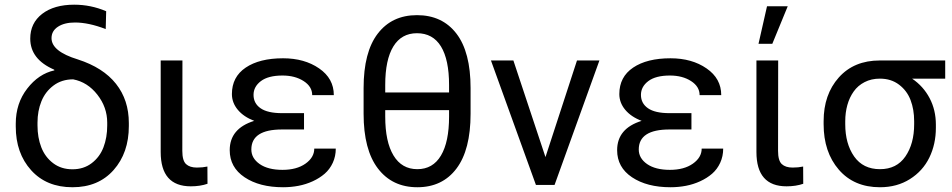

<svg xmlns="http://www.w3.org/2000/svg" viewBox="-20 -785 4043 815"><path d="M108.4 -621.1Q108.4 -687 158.9 -726.1Q209.5 -765.1 294.9 -765.1Q365.7 -765.1 430.7 -737.3L428.7 -661.6Q356.4 -689.5 298.3 -689.5Q253.4 -689.5 226.1 -671.6Q198.7 -653.8 198.7 -623Q198.7 -566.9 310.5 -532.7Q418 -498 472.4 -429.2Q526.9 -360.4 526.9 -262.7V-250Q526.9 -136.2 462.2 -63.2Q397.5 9.8 287.6 9.8Q177.2 9.8 112.1 -62.5Q46.9 -134.8 46.9 -248V-260.3Q46.9 -346.2 95.5 -408.9Q144 -471.7 210.9 -486.3L210 -489.3Q108.4 -533.2 108.4 -621.1ZM139.2 -264.6V-252.4Q139.2 -201.2 155.3 -159.7Q171.4 -118.2 205.6 -92.3Q239.7 -66.4 287.6 -66.4Q335 -66.4 369.1 -92.3Q403.3 -118.2 419.2 -159.7Q435.1 -201.2 435.1 -252.4V-264.6Q435.1 -329.6 393.3 -383.1Q351.6 -436.5 290.5 -448.2Q242.2 -448.2 207.3 -422.1Q172.4 -396 155.8 -355Q139.2 -314 139.2 -264.6Z M662.1 -528.3H754.4L753.9 -144.5Q753.9 -103 769.8 -88.4Q785.6 -73.7 815.9 -73.7Q840.3 -73.7 860.4 -78.1L860.8 -4.9Q829.6 5.9 790 5.9Q662.1 5.9 662.1 -139.6Z M955.1 -147.5Q955.1 -239.7 1059.1 -272Q1014.2 -289.1 989.3 -319.1Q964.4 -349.1 964.4 -385.7Q964.4 -458.5 1022.9 -498Q1081.5 -537.6 1181.6 -537.6Q1272.5 -537.6 1334.7 -494.6Q1397 -451.7 1397 -381.3H1305.2Q1305.2 -417.5 1268.8 -440.9Q1232.4 -464.4 1179.2 -464.4Q1118.7 -464.4 1087.4 -440.7Q1056.2 -417 1056.2 -382.3Q1056.2 -346.2 1086.2 -325.4Q1116.2 -304.7 1177.2 -304.7H1270.5V-235.4H1177.2Q1046.9 -235.4 1046.9 -150.4Q1046.9 -113.3 1082.3 -88.6Q1117.7 -64 1179.2 -64Q1239.3 -64 1276.6 -90.3Q1314 -116.7 1314 -154.3H1405.3Q1405.3 -121.6 1392.6 -94Q1379.9 -66.4 1358.2 -47.6Q1336.4 -28.8 1307.6 -15.6Q1278.8 -2.4 1247.1 3.7Q1215.3 9.8 1181.6 9.8Q1081.5 9.8 1018.3 -32.5Q955.1 -74.7 955.1 -147.5Z M1523.4 -302.2V-411.1Q1523.4 -564 1583.5 -642.3Q1643.6 -720.7 1750 -720.7Q1857.4 -720.7 1917.5 -642.3Q1977.5 -564 1977.5 -411.1V-302.2Q1977.5 -148.9 1917.7 -69.6Q1857.9 9.8 1751.5 9.8Q1645 9.8 1584.2 -69.8Q1523.4 -149.4 1523.4 -302.2ZM1615.2 -392.6H1886.2V-424.3Q1886.2 -531.7 1851.8 -587.9Q1817.4 -644 1750 -644Q1684.1 -644 1649.7 -587.9Q1615.2 -531.7 1615.2 -424.3ZM1886.2 -317.4H1615.2V-290Q1615.2 -183.1 1650.4 -125Q1685.5 -66.9 1751.5 -66.9Q1817.4 -66.9 1851.8 -124.8Q1886.2 -182.6 1886.2 -290Z M2254.9 0 2064 -528.3H2159.2L2295.4 -118.2L2429.2 -528.3H2524.4L2334 0Z M2599.6 -147.5Q2599.6 -239.7 2703.6 -272Q2658.7 -289.1 2633.8 -319.1Q2608.9 -349.1 2608.9 -385.7Q2608.9 -458.5 2667.5 -498Q2726.1 -537.6 2826.2 -537.6Q2917 -537.6 2979.2 -494.6Q3041.5 -451.7 3041.5 -381.3H2949.7Q2949.7 -417.5 2913.3 -440.9Q2877 -464.4 2823.7 -464.4Q2763.2 -464.4 2731.9 -440.7Q2700.7 -417 2700.7 -382.3Q2700.7 -346.2 2730.7 -325.4Q2760.7 -304.7 2821.8 -304.7H2915V-235.4H2821.8Q2691.4 -235.4 2691.4 -150.4Q2691.4 -113.3 2726.8 -88.6Q2762.2 -64 2823.7 -64Q2883.8 -64 2921.1 -90.3Q2958.5 -116.7 2958.5 -154.3H3049.8Q3049.8 -121.6 3037.1 -94Q3024.4 -66.4 3002.7 -47.6Q2981 -28.8 2952.1 -15.6Q2923.3 -2.4 2891.6 3.7Q2859.9 9.8 2826.2 9.8Q2726.1 9.8 2662.8 -32.5Q2599.6 -74.7 2599.6 -147.5Z M3190.9 -528.3H3283.2L3282.7 -144.5Q3282.7 -103 3298.6 -88.4Q3314.5 -73.7 3344.7 -73.7Q3369.1 -73.7 3389.2 -78.1L3389.6 -4.9Q3358.4 5.9 3318.8 5.9Q3190.9 5.9 3190.9 -139.6ZM3199.7 -599.1 3235.8 -758.3H3323.7L3258.3 -599.1Z M3567.9 -270.5V-257.8Q3567.9 -174.8 3605.7 -120.8Q3643.6 -66.9 3715.3 -66.9Q3786.1 -66.9 3823.2 -120.8Q3860.4 -174.8 3860.4 -257.8V-270.5Q3860.4 -320.3 3845.2 -360.1Q3830.1 -399.9 3796.4 -425.5Q3762.7 -451.2 3714.8 -451.2Q3678.7 -451.2 3650.1 -436.5Q3621.6 -421.9 3603.8 -396.7Q3585.9 -371.6 3576.9 -339.4Q3567.9 -307.1 3567.9 -270.5ZM3714.4 -528.3H3992.2V-451.2H3851.6Q3899.4 -418.9 3926 -368.4Q3952.6 -317.9 3952.6 -255.9V-242.7Q3952.6 -172.9 3924.8 -116Q3897 -59.1 3842.3 -24.7Q3787.6 9.8 3715.3 9.8Q3605 9.8 3540.5 -64.9Q3476.1 -139.6 3476.1 -257.8V-270.5Q3476.1 -383.8 3540.5 -456.1Q3605 -528.3 3714.4 -528.3Z"/></svg>

Font: Bert Sans Medium
Style: Regular
Weight: 500
Designer: Christian Robertson, Adam Twardoch, & Cristiano Sobral
Foundry: Google
Version: Version 12.135;January 10, 2020;FontCreator 12.0.0.2547 64-b